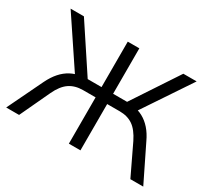

<svg xmlns="http://www.w3.org/2000/svg" viewBox="-139 -927 1245 1149"><g transform="rotate(30 484.0 -352.5)"><path d="M11 0 129 -245Q150 -288 176.5 -318Q203 -348 236 -365.5Q269 -383 309 -388L279 -361L49 -705H141L359 -375L336 -391H444V-705H524V-391H634L610 -375L828 -705H920L690 -361L660 -388Q700 -383 732.5 -365.5Q765 -348 791.5 -318Q818 -288 838 -245L958 0H869L770 -207Q740 -268 702.5 -294Q665 -320 611 -320H524V0H444V-320H358Q302 -320 263.5 -293.5Q225 -267 197 -207L100 0Z"/></g></svg>

Font: NunitoSans1
Style: Book
Weight: 400
Designer: Vernon Adams
Foundry: Vernon Adams
Version: Version 3.101;gftools[0.9.27]